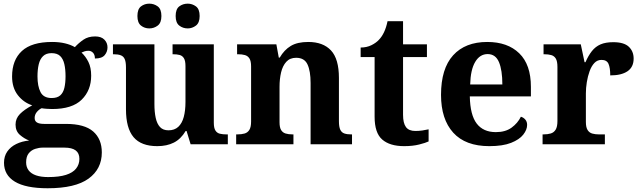

<svg xmlns="http://www.w3.org/2000/svg" viewBox="-20 -774 3434 1030"><path d="M235.6 235.9Q118.3 235.9 59.9 200.6Q1.5 165.3 1.5 99.2Q1.5 64.3 19 38.9Q36.5 13.6 67.1 -1.4Q97.6 -16.4 136.4 -20.1Q110 -30.2 86.7 -50.4Q63.4 -70.7 63.4 -105.6Q63.4 -138.5 87 -162.5Q110.7 -186.5 152.8 -208.8Q105.7 -224.5 75.3 -264Q44.8 -303.5 44.8 -363.9Q44.8 -451.6 97.3 -500.3Q149.8 -548.9 259.5 -548.9Q297.8 -548.9 328.6 -541.5Q359.5 -534.1 381.6 -521.1Q402 -543.5 427.6 -561.1Q453.1 -578.6 490.2 -578.6Q523.1 -578.6 539.9 -561.4Q556.7 -544.1 556.7 -520.2Q556.7 -496.3 541.6 -478.2Q526.5 -460.1 489.2 -460.1Q489.2 -480.4 479 -491Q468.7 -501.6 454.5 -501.6Q442.7 -501.6 433.8 -498.6Q425 -495.6 417.3 -492Q439.5 -471.5 454.3 -441.6Q469.1 -411.6 469.1 -368.1Q469.1 -289.4 418.2 -239.3Q367.3 -189.1 259.5 -189.1Q248.6 -189.1 230.5 -190.3Q212.4 -191.5 203.6 -193.5Q189.8 -187.6 177.8 -173.5Q165.9 -159.3 165.9 -141Q165.9 -124.7 178.2 -117Q190.6 -109.3 216.8 -109.3H333.9Q433.3 -109.3 479.8 -68.8Q526.2 -28.2 526.2 43.7Q526.2 132.6 455 184.3Q383.8 235.9 235.6 235.9ZM238.2 175.9Q296.9 175.9 333.8 164.2Q370.8 152.5 388.3 130.2Q405.9 107.9 405.9 78.1Q405.9 47.8 386 32.9Q366.1 17.9 325.3 17.9H209.4Q189.5 17.9 168.8 24.6Q148.2 31.2 134.2 48.3Q120.2 65.4 120.2 97.3Q120.2 122.2 133.6 139.9Q146.9 157.6 173.4 166.8Q200 175.9 238.2 175.9ZM257.1 -248.1Q287.2 -248.1 303.2 -262.3Q319.2 -276.4 325.4 -303Q331.6 -329.5 331.6 -365Q331.6 -401.9 325.2 -429.9Q318.8 -458 302.8 -473.4Q286.7 -488.9 256.6 -488.9Q227.5 -488.9 211 -472.9Q194.5 -457 187.8 -428.9Q181.1 -400.9 181.1 -364Q181.1 -311.6 197.4 -279.9Q213.7 -248.1 257.1 -248.1Z M823.7 10Q737.2 10 696.5 -38.2Q655.8 -86.5 655.8 -187.7V-412.1Q655.8 -441.5 649.2 -456.6Q642.7 -471.7 628.2 -477.3Q613.8 -483 589.5 -483H585.9V-536H808.4V-215.9Q808.4 -173.5 815.3 -141.7Q822.2 -109.8 838.5 -92.3Q854.8 -74.9 883.8 -74.9Q916.2 -74.9 936.4 -93.6Q956.6 -112.4 965.8 -146.6Q975 -180.8 975 -227V-419.1Q975 -448.2 966.6 -461.7Q958.2 -475.3 943.5 -479.1Q928.8 -483 909.3 -483H905.7V-536H1127V-116Q1127 -87.5 1135.6 -73.9Q1144.2 -60.3 1159.5 -56.7Q1174.8 -53 1193.9 -53H1202.2V0H1002.6L980.9 -71.1H975.9Q950.1 -27.9 912.6 -9Q875 10 823.7 10ZM987.2 -621.6Q961.2 -621.6 941.8 -636.7Q922.3 -651.8 922.3 -688Q922.3 -725.2 941.8 -739.8Q961.2 -754.4 987.2 -754.4Q1011.1 -754.4 1031.1 -739.8Q1051 -725.2 1051 -688Q1051 -651.8 1031.1 -636.7Q1011.1 -621.6 987.2 -621.6ZM781 -621.6Q755.5 -621.6 736.4 -636.7Q717.2 -651.8 717.2 -688Q717.2 -725.2 736.4 -739.8Q755.5 -754.4 781 -754.4Q806.1 -754.4 826 -739.8Q845.9 -725.2 845.9 -688Q845.9 -651.8 826 -636.7Q806.1 -621.6 781 -621.6Z M1246.9 0V-53H1252.6Q1275.6 -53 1292 -57.7Q1308.5 -62.4 1317.8 -77.4Q1327 -92.3 1327 -122.1V-417.9Q1327 -446.1 1318.3 -460.1Q1309.7 -474 1294 -478.5Q1278.3 -483 1256.3 -483H1251.9V-536H1462.6L1475.6 -464.9H1480.6Q1504.6 -506.4 1540 -527.6Q1575.3 -548.9 1633.7 -548.9Q1713.3 -548.9 1755.8 -503.3Q1798.2 -457.6 1798.2 -355.8V-123.9Q1798.2 -93.4 1805.4 -78.2Q1812.6 -63 1827.3 -58Q1841.9 -53 1863.9 -53H1868.4V0H1646.2V-328.8Q1646.2 -393.2 1629.5 -428.6Q1612.9 -464 1568.7 -464Q1535.3 -464 1515.8 -442.4Q1496.2 -420.8 1487.9 -385.5Q1479.6 -350.2 1479.6 -309V-118.3Q1479.6 -90.4 1488 -76.5Q1496.4 -62.6 1512.1 -57.8Q1527.7 -53 1549.7 -53H1554.2V0Z M2147.9 10Q2071.3 10 2030.5 -25.4Q1989.6 -60.7 1989.6 -147.9V-468H1914.7V-519Q1947.2 -519 1972.7 -531.7Q1998.2 -544.4 2013 -560.9Q2028.3 -576.5 2040.2 -601.4Q2052 -626.2 2059 -660.2H2142.2V-536H2270.3V-468H2142.2V-158.2Q2142.2 -113.6 2157.7 -92.5Q2173.1 -71.4 2208.3 -71.4Q2227.5 -71.4 2245.4 -74Q2263.3 -76.6 2279.3 -80.2V-15.3Q2263.4 -7.5 2228.7 1.2Q2194 10 2147.9 10Z M2605.1 10Q2477 10 2411.4 -62.3Q2345.9 -134.6 2345.9 -265.2Q2345.9 -405.7 2410.8 -477.3Q2475.8 -548.9 2594 -548.9Q2703.2 -548.9 2765.6 -488Q2828.1 -427.2 2828.1 -308.2V-256.9H2500.3Q2502.3 -156.6 2537.5 -110.9Q2572.7 -65.2 2640 -65.2Q2691.4 -65.2 2724.5 -89.3Q2757.5 -113.4 2774.3 -147.9Q2788.3 -143.8 2798.1 -132.5Q2807.8 -121.1 2807.8 -104.1Q2807.8 -78.3 2787.1 -51.8Q2766.3 -25.3 2721.8 -7.7Q2677.3 10 2605.1 10ZM2674.9 -320.8Q2674.9 -397.3 2656.8 -440.6Q2638.6 -483.9 2596 -483.9Q2554.4 -483.9 2529.4 -442.1Q2504.4 -400.4 2502.3 -320.8Z M2890.7 0V-53H2894.8Q2917.8 -53 2934.6 -58Q2951.3 -63 2960.9 -78.5Q2970.4 -94 2970.4 -125V-415Q2970.4 -445 2961.8 -459.5Q2953.2 -474 2937.3 -478.5Q2921.5 -483 2899.5 -483H2895.9V-536H3095.7L3115.9 -440.5H3120.9Q3136.2 -475.7 3155.2 -499.8Q3174.3 -524 3201.6 -535.9Q3228.9 -547.7 3270 -547.7Q3327.4 -547.7 3353.3 -523.2Q3379.2 -498.7 3379.2 -459.7Q3379.2 -414.2 3346.4 -391.8Q3313.6 -369.5 3253.7 -369.5Q3253.7 -410.5 3244.3 -431.6Q3234.9 -452.7 3206.5 -452.7Q3184.3 -452.7 3168.5 -436Q3152.7 -419.2 3142.9 -391.8Q3133 -364.5 3128 -333.2Q3123 -302 3123 -273V-120Q3123 -91 3132.2 -76.5Q3141.4 -62 3157.3 -57.5Q3173.2 -53 3192.8 -53H3224.9V0Z"/></svg>

Font: Noto Serif Malayalam
Style: Regular
Weight: 400
Designer: Indian type Foundry, Jelle Bosma, Monotype Design Team
Foundry: Monotype Imaging Inc.
Version: Version 2.103